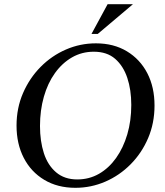

<svg xmlns="http://www.w3.org/2000/svg" viewBox="-20 -887 789 917"><path d="M438 -680Q523 -680 586 -642Q649 -604 683.5 -537.5Q718 -471 718 -383Q718 -299 687.5 -227.5Q657 -156 604 -102.5Q551 -49 483 -19.5Q415 10 340 10Q255 10 191.5 -28Q128 -66 93.5 -133Q59 -200 59 -287Q59 -371 90 -442.5Q121 -514 174 -567.5Q227 -621 295 -650.5Q363 -680 438 -680ZM349 -30Q406 -30 453 -57Q500 -84 534.5 -132.5Q569 -181 588 -245.5Q607 -310 607 -386Q607 -458 588 -515Q569 -572 530 -606Q491 -640 428 -640Q371 -640 324 -613Q277 -586 242.5 -538Q208 -490 189.5 -425Q171 -360 171 -285Q171 -213 189.5 -155.5Q208 -98 248 -64Q288 -30 349 -30ZM615 -867 447 -725H417L494 -867Z"/></svg>

Font: Brygada 1918 Medium
Style: Italic
Weight: 500
Italic angle: -8°
Designer: Mateusz Machalski | Borys Kosmynka | Przemek Hoffer
Foundry: NIEPODLEGLA 2018
Version: Version 3.006